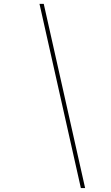

<svg xmlns="http://www.w3.org/2000/svg" viewBox="-20 -800 560 970"><path d="M388.5 150 179.5 -780.5H201L410 150Z"/></svg>

Font: Bodoni Moda 11pt ExtraBold
Style: Italic
Weight: 800
Italic angle: -13°
Version: Version 2.004